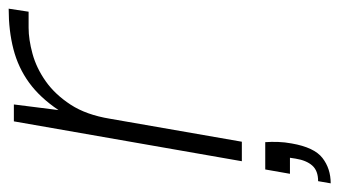

<svg xmlns="http://www.w3.org/2000/svg" viewBox="-214 -388 783 443"><g transform="rotate(-90 177.5 -166.5)"><path d="M27 0 119 -526H158L145 -423Q174 -466 208.5 -491Q243 -516 285.5 -527Q328 -538 379 -538L372 -492H335Q308 -492 275 -483Q242 -474 211.5 -452.5Q181 -431 157.5 -395Q134 -359 125 -304L72 0ZM-24 205 -19 176Q5 176 17 162.5Q29 149 33 124L35 111H-2L8 54H71Q72 68 71.5 83.5Q71 99 68 115Q59 167 34.5 186Q10 205 -24 205Z"/></g></svg>

Font: DM Sans 9pt ExtraLight
Style: Italic
Weight: 250
Italic angle: -10°
Version: Version 4.004;gftools[0.9.30]